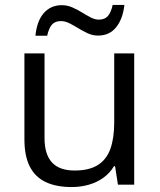

<svg xmlns="http://www.w3.org/2000/svg" viewBox="-20 -753 653 783"><path d="M527.3 -535.2V0H460.9L449.2 -75.2H444.8Q428.2 -47.4 401.9 -28.3Q375.5 -9.3 342.5 0.2Q309.6 9.8 272.5 9.8Q209 9.8 166 -10.7Q123 -31.2 101.3 -74.2Q79.6 -117.2 79.6 -184.6V-535.2H161.6V-190.4Q161.6 -123.5 191.9 -90.6Q222.2 -57.6 284.2 -57.6Q343.8 -57.6 379.2 -80.1Q414.6 -102.5 430.2 -146.2Q445.8 -189.9 445.8 -253.4V-535.2ZM124.5 -607.4Q127.4 -636.7 135.7 -659.7Q144 -682.6 157.7 -698.7Q171.4 -714.8 190.2 -723.4Q209 -731.9 231.9 -731.9Q254.4 -731.9 274.9 -722.9Q295.4 -713.9 314 -702.4Q332.5 -690.9 349.9 -681.9Q367.2 -672.9 383.3 -672.9Q406.7 -672.9 419.7 -687.3Q432.6 -701.7 439.5 -732.9H487.3Q481 -675.8 453.6 -641.8Q426.3 -607.9 379.9 -607.9Q358.4 -607.9 338.4 -616.9Q318.4 -626 299.8 -637.5Q281.2 -648.9 263.4 -658Q245.6 -667 228.5 -667Q204.6 -667 191.9 -652.6Q179.2 -638.2 172.4 -607.4Z"/></svg>

Font: Wonky
Style: Regular
Weight: 400
Designer: Monotype Design Team
Foundry: Monotype Imaging Inc.
Version: Version 3.000